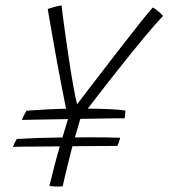

<svg xmlns="http://www.w3.org/2000/svg" viewBox="-20 -679 620 706"><path d="M60.5 -238Q62 -242.5 65 -248.8Q68 -255 71.5 -261.5Q75 -268 77.5 -272Q114 -274.5 144.5 -276.2Q175 -278 208.8 -278.8Q242.5 -279.5 288.5 -279.5Q335 -279.5 375 -278Q415 -276.5 441 -272.5Q441 -264 440.2 -256.8Q439.5 -249.5 438 -244Q426.5 -244 398.5 -243.8Q370.5 -243.5 333 -242.8Q295.5 -242 254.5 -241.5Q213.5 -241 174.8 -240.2Q136 -239.5 106 -239Q76 -238.5 60.5 -238ZM411.5 -142.5Q399.5 -142.5 370 -142.2Q340.5 -142 301.2 -141.8Q262 -141.5 219.2 -141Q176.5 -140.5 137.2 -140.2Q98 -140 69 -139.8Q40 -139.5 28 -139Q29.5 -144.5 33.5 -153Q37.5 -161.5 42 -168Q85 -170.5 124 -171.8Q163 -173 205.8 -173.5Q248.5 -174 301.5 -174Q336 -174 366.8 -173.8Q397.5 -173.5 422 -172.5Q420 -165 418.2 -159.5Q416.5 -154 414.8 -149.8Q413 -145.5 411.5 -142.5ZM231 -244.5Q228.5 -252 222.2 -282.8Q216 -313.5 207.5 -357Q199 -400.5 190.2 -448.2Q181.5 -496 174 -539Q166.5 -582 161.5 -611.2Q156.5 -640.5 155.5 -646Q167.5 -650 180 -653.5Q192.5 -657 206.5 -659Q207 -651.5 211 -620.5Q215 -589.5 221.2 -545.2Q227.5 -501 234.8 -453Q242 -405 249.5 -363Q257 -321 263.5 -295.5Q275 -310.5 302 -346Q329 -381.5 363.8 -426.5Q398.5 -471.5 433.8 -517Q469 -562.5 498 -598.8Q527 -635 542 -651.5Q550 -647 557 -641.5Q564 -636 569.8 -630.5Q575.5 -625 579.5 -620.5Q551 -590.5 509 -540Q467 -489.5 409.2 -416.5Q351.5 -343.5 276.5 -245.5Q274 -237 267.5 -215.2Q261 -193.5 254 -169Q247 -144.5 242.5 -127Q237 -105 230 -76.8Q223 -48.5 217.5 -25.2Q212 -2 210.5 6Q205 6.5 199.5 6.8Q194 7 189 7Q183 7 176.5 6.5Q170 6 161.5 5Q170 -31 181 -72.8Q192 -114.5 205 -158.2Q218 -202 231 -244.5Z"/></svg>

Font: Grandstander Thin
Style: Italic
Weight: 100
Italic angle: -15°
Designer: Tyler Finck
Foundry: Etcetera Type Co
Version: Version 1.200